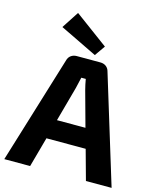

<svg xmlns="http://www.w3.org/2000/svg" viewBox="-134 -1028 919 1120"><g transform="rotate(15 325.0 -467.5)"><path d="M354 -723 398 -786 196 -935 129 -832ZM444 -181 494 0H649L450 -650C444 -675 423 -690 397 -690H253C228 -690 206 -675 200 -650L1 0H157L207 -181ZM411 -299H239L297 -510C302 -531 307 -554 312 -575H339C342 -554 348 -531 353 -510Z"/></g></svg>

Font: SnT
Style: Bold
Weight: 700
Designer: Natanael Gama
Version: Version 1.001;PS 001.001;hotconv 1.0.70;makeotf.lib2.5.58329